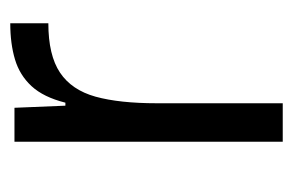

<svg xmlns="http://www.w3.org/2000/svg" viewBox="-116 -442 558 365"><g transform="rotate(-90 162.5 -259.0)"><path d="M76.1 0V-510H140.6L144.6 -413.2H150.3Q160.8 -454.9 181.7 -477.5Q202.6 -500.1 232.5 -509Q262.4 -518 301.3 -518V-445.6Q240.6 -445.6 207.4 -423.4Q174.3 -401.2 161.7 -355.8Q149.2 -310.4 149.2 -239.4V0Z"/></g></svg>

Font: Saira Thin SemiCondensed
Style: Regular
Weight: 100
Width: 4
Version: Version 1.101